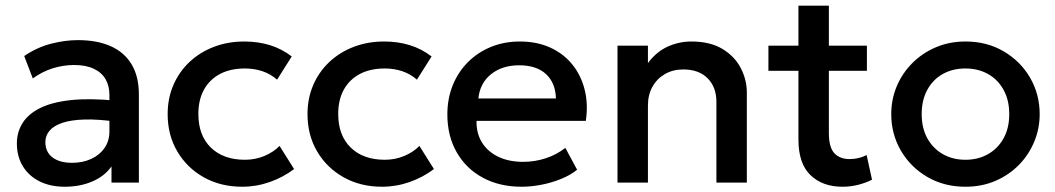

<svg xmlns="http://www.w3.org/2000/svg" viewBox="-20 -660 3812 694"><path d="M214 15Q162.5 15 123.5 -4.2Q84.5 -23.5 62.8 -58.8Q41 -94 41 -142Q41 -182.5 61.5 -215.2Q82 -248 125.2 -269.5Q168.5 -291 236.5 -298.2Q304.5 -305.5 400 -296L402 -220Q334 -229.5 285 -228Q236 -226.5 204.8 -215.8Q173.5 -205 158.8 -187.2Q144 -169.5 144 -146.5Q144 -110.5 169.8 -91Q195.5 -71.5 240.5 -71.5Q279 -71.5 309.5 -85.5Q340 -99.5 357.8 -125Q375.5 -150.5 375.5 -185V-316.5Q375.5 -349.5 361.5 -373.8Q347.5 -398 319 -411.5Q290.5 -425 248 -425Q209 -425 171 -413.2Q133 -401.5 98.5 -376.5L67.5 -457.5Q114 -489 164.5 -502Q215 -515 261.5 -515Q330.5 -515 379.8 -493.2Q429 -471.5 455.5 -427.8Q482 -384 482 -317.5V0H383V-58.5Q358 -23 313.5 -4Q269 15 214 15Z M855.5 15Q777.5 15 716.5 -19.2Q655.5 -53.5 620.8 -112.8Q586 -172 586 -247.5Q586 -304.5 606.5 -352.2Q627 -400 664.5 -435.5Q702 -471 752.8 -490.5Q803.5 -510 863 -510Q913 -510 955.8 -496.8Q998.5 -483.5 1034.5 -456L981.5 -372Q958.5 -392.5 928.8 -402.5Q899 -412.5 865.5 -412.5Q813.5 -412.5 776 -393Q738.5 -373.5 717.8 -336.8Q697 -300 697 -248Q697 -170.5 742.2 -126.5Q787.5 -82.5 865.5 -82.5Q902.5 -82.5 935.5 -96.2Q968.5 -110 990.5 -132.5L1043 -49Q1003.5 -19 955 -2Q906.5 15 855.5 15Z M1361 15Q1283 15 1222 -19.2Q1161 -53.5 1126.2 -112.8Q1091.5 -172 1091.5 -247.5Q1091.5 -304.5 1112 -352.2Q1132.5 -400 1170 -435.5Q1207.5 -471 1258.2 -490.5Q1309 -510 1368.5 -510Q1418.5 -510 1461.2 -496.8Q1504 -483.5 1540 -456L1487 -372Q1464 -392.5 1434.2 -402.5Q1404.5 -412.5 1371 -412.5Q1319 -412.5 1281.5 -393Q1244 -373.5 1223.2 -336.8Q1202.5 -300 1202.5 -248Q1202.5 -170.5 1247.8 -126.5Q1293 -82.5 1371 -82.5Q1408 -82.5 1441 -96.2Q1474 -110 1496 -132.5L1548.5 -49Q1509 -19 1460.5 -2Q1412 15 1361 15Z M1865.5 15Q1785.5 15 1725 -17.8Q1664.5 -50.5 1630.8 -109.5Q1597 -168.5 1597 -246.5Q1597 -303.5 1616.5 -351.8Q1636 -400 1671.5 -435.5Q1707 -471 1754.8 -490.5Q1802.5 -510 1859 -510Q1920.5 -510 1968.5 -488.2Q2016.5 -466.5 2048.2 -427.5Q2080 -388.5 2093.2 -336.2Q2106.5 -284 2097.5 -223H1702.5Q1701.5 -178.5 1722 -145.2Q1742.5 -112 1780.8 -93.5Q1819 -75 1871 -75Q1913 -75 1952.2 -87.8Q1991.5 -100.5 2023.5 -125.5L2066 -46.5Q2042 -27 2008 -13.2Q1974 0.5 1937 7.8Q1900 15 1865.5 15ZM1709 -304H1989.5Q1988 -360 1953.8 -392Q1919.5 -424 1856.5 -424Q1795.5 -424 1755.2 -392Q1715 -360 1709 -304Z M2212 0V-495H2322V-432Q2353 -473.5 2394 -491.8Q2435 -510 2479 -510Q2547 -510 2591.5 -483Q2636 -456 2657.8 -413.5Q2679.5 -371 2679.5 -326V0H2569.5V-292Q2569.5 -345 2537.8 -377Q2506 -409 2449.5 -409Q2412.5 -409 2383.8 -392.5Q2355 -376 2338.5 -346.8Q2322 -317.5 2322 -278.5V0Z M3025.5 15Q2953 15 2909.5 -27Q2866 -69 2866 -155.5V-639.5H2976V-495H3113.5V-404H2976V-179.5Q2976 -127.5 2995.8 -106.2Q3015.5 -85 3051.5 -85Q3069 -85 3084.5 -89Q3100 -93 3112.5 -99.5L3132 -10.5Q3110.5 0.5 3082.8 7.8Q3055 15 3025.5 15ZM2757.5 -404V-495H2880.5V-404Z M3469.5 15Q3392 15 3331.2 -20.8Q3270.5 -56.5 3236 -116.2Q3201.5 -176 3201.5 -247.5Q3201.5 -300.5 3221.2 -347.8Q3241 -395 3277.2 -431.5Q3313.5 -468 3362.5 -489Q3411.5 -510 3470 -510Q3547.5 -510 3608.2 -474.2Q3669 -438.5 3703.5 -378.8Q3738 -319 3738 -247.5Q3738 -195 3718.2 -147.5Q3698.5 -100 3662.5 -63.5Q3626.5 -27 3577.5 -6Q3528.5 15 3469.5 15ZM3469.5 -82.5Q3515.5 -82.5 3551.2 -102.8Q3587 -123 3607.5 -160Q3628 -197 3628 -247.5Q3628 -298 3607.5 -335.2Q3587 -372.5 3551.2 -392.5Q3515.5 -412.5 3469.5 -412.5Q3423.5 -412.5 3387.8 -392.5Q3352 -372.5 3331.8 -335.2Q3311.5 -298 3311.5 -247.5Q3311.5 -197 3332 -160Q3352.5 -123 3388.2 -102.8Q3424 -82.5 3469.5 -82.5Z"/></svg>

Font: Geologica Roman
Style: Regular
Weight: 400
Designer: Sindre Bremnes, Frode Helland
Foundry: Monokrom Skriftforlag AS
Version: Version 1.010;gftools[0.9.28]